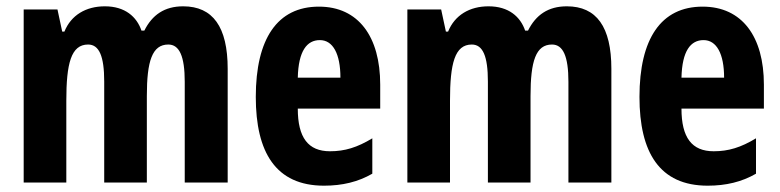

<svg xmlns="http://www.w3.org/2000/svg" viewBox="-20 -578 2470 608"><path d="M560 -558C501 -558 462 -531 437 -481H428C413 -525 376 -558 312 -558C252 -558 205 -530 184 -478H177L162 -548H55V0H190V-259C190 -377 205 -437 259 -437C294 -437 310 -400 310 -320V0H445V-274C445 -385 462 -437 513 -437C548 -437 565 -400 565 -319V0H701V-360C701 -493 654 -558 560 -558Z M990 -557C858 -557 790 -455 790 -271C790 -96 853 10 1006 10C1064 10 1114 -2 1159 -28V-140C1111 -111 1072 -99 1025 -99C956 -99 923 -142 923 -234H1184V-310C1184 -462 1115 -557 990 -557ZM993 -451C1034 -451 1058 -408 1058 -332H923C925 -417 952 -451 993 -451Z M1775 -558C1716 -558 1677 -531 1652 -481H1643C1628 -525 1591 -558 1527 -558C1467 -558 1420 -530 1399 -478H1392L1377 -548H1270V0H1405V-259C1405 -377 1420 -437 1474 -437C1509 -437 1525 -400 1525 -320V0H1660V-274C1660 -385 1677 -437 1728 -437C1763 -437 1780 -400 1780 -319V0H1916V-360C1916 -493 1869 -558 1775 -558Z M2205 -557C2073 -557 2005 -455 2005 -271C2005 -96 2068 10 2221 10C2279 10 2329 -2 2374 -28V-140C2326 -111 2287 -99 2240 -99C2171 -99 2138 -142 2138 -234H2399V-310C2399 -462 2330 -557 2205 -557ZM2208 -451C2249 -451 2273 -408 2273 -332H2138C2140 -417 2167 -451 2208 -451Z"/></svg>

Font: Noto Sans Oriya ExtCond Bold
Style: Bold
Weight: 700
Width: 2
Designer: Amélie Bonet and Sol Matas
Foundry: Google LLC
Version: Version 2.006